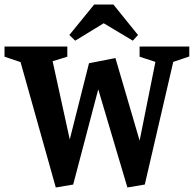

<svg xmlns="http://www.w3.org/2000/svg" viewBox="-29 -820 858 850"><path d="M218 10 62 -545 -9 -569V-614H269V-569L204 -549L295 -133L262 -132L365 -540L482 -563L608 -133L576 -132L659 -546L589 -569V-614H809V-570L738 -546L612 -3L535 10L396 -458L415 -459L295 -3ZM304 -640 278 -665 388 -800H473L582 -665L559 -640L430 -717Z"/></svg>

Font: Manuale
Style: Bold
Weight: 700
Version: Version 1.002